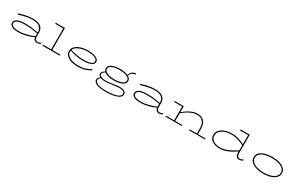

<svg xmlns="http://www.w3.org/2000/svg" viewBox="218 -2058 5788 3760"><g transform="rotate(30 3112.5 -177.5)"><path d="M287 10Q193 10 141.5 -17.5Q90 -45 90 -94Q90 -150 153.5 -179.5Q217 -209 328 -209Q415 -209 487.5 -199Q560 -189 622 -177V-197Q622 -260 572.5 -301.5Q523 -343 415 -343Q337 -343 263 -326.5Q189 -310 111 -286L105 -310Q187 -337 263.5 -352Q340 -367 415 -367Q533 -367 590 -319.5Q647 -272 647 -197V-93Q647 -53 666.5 -33.5Q686 -14 711 -14Q751 -14 779 -38L792 -19Q775 -6 754 2Q733 10 710 10Q676 10 652.5 -11Q629 -32 624 -71Q544 -31 455.5 -10.5Q367 10 287 10ZM115 -96Q115 -56 160 -35Q205 -14 287 -14Q365 -14 451.5 -34.5Q538 -55 622 -93V-155Q560 -168 485 -177Q410 -186 328 -186Q229 -186 172 -162Q115 -138 115 -96Z M835 0V-23H1016V-496H835V-520H1041V-23H1224V0Z M1623 11Q1542 11 1476.5 -10.5Q1411 -32 1372 -73Q1333 -114 1333 -171Q1333 -218 1360 -254.5Q1387 -291 1433 -316Q1479 -341 1536 -353.5Q1593 -366 1653 -366Q1766 -366 1835.5 -336Q1905 -306 1905 -250Q1905 -211 1873.5 -187Q1842 -163 1788.5 -151.5Q1735 -140 1667 -140Q1587 -140 1512 -154Q1437 -168 1360 -194Q1358 -183 1358 -171Q1358 -124 1392.5 -88.5Q1427 -53 1487 -33.5Q1547 -14 1623 -13Q1716 -12 1784.5 -33.5Q1853 -55 1908 -89L1919 -69Q1862 -34 1793.5 -11.5Q1725 11 1623 11ZM1653 -343Q1589 -343 1529 -327.5Q1469 -312 1425.5 -283Q1382 -254 1366 -212Q1514 -164 1667 -164Q1727 -164 1775.5 -172Q1824 -180 1852 -199Q1880 -218 1880 -250Q1880 -294 1819 -318.5Q1758 -343 1653 -343Z M2354 165Q2206 165 2140 131.5Q2074 98 2074 49Q2074 23 2090.5 3Q2107 -17 2125 -27Q2100 -41 2091 -58.5Q2082 -76 2082 -91Q2082 -123 2105.5 -144Q2129 -165 2153 -175Q2128 -203 2128 -239Q2128 -283 2163 -311.5Q2198 -340 2255 -353.5Q2312 -367 2380 -367Q2432 -367 2479.5 -359Q2527 -351 2562 -334Q2574 -387 2610 -415.5Q2646 -444 2693 -446V-421Q2653 -419 2622 -398Q2591 -377 2576 -327Q2603 -311 2618.5 -289.5Q2634 -268 2634 -239Q2634 -194 2599 -165Q2564 -136 2506 -122Q2448 -108 2380 -108Q2314 -107 2257 -120.5Q2200 -134 2166 -163Q2143 -153 2124 -136Q2105 -119 2105 -94Q2105 -79 2117.5 -63.5Q2130 -48 2160.5 -37Q2191 -26 2243 -26Q2272 -26 2313.5 -31Q2355 -36 2401 -42.5Q2447 -49 2489 -54Q2531 -59 2559 -59Q2616 -59 2655.5 -37.5Q2695 -16 2695 30Q2695 75 2650 105Q2605 135 2528 150Q2451 165 2354 165ZM2380 -132Q2443 -132 2495 -144Q2547 -156 2578 -180Q2609 -204 2609 -239Q2609 -275 2578 -298Q2547 -321 2495 -332Q2443 -343 2380 -343Q2319 -343 2267 -332Q2215 -321 2184 -298Q2153 -275 2153 -239Q2153 -204 2184 -180Q2215 -156 2267 -144Q2319 -132 2380 -132ZM2099 46Q2099 86 2157.5 114Q2216 142 2353 142Q2443 142 2514.5 130Q2586 118 2628 93Q2670 68 2670 30Q2670 -5 2639 -20.5Q2608 -36 2559 -36Q2529 -36 2487 -31.5Q2445 -27 2399.5 -20.5Q2354 -14 2312 -9.5Q2270 -5 2240 -5Q2209 -5 2185.5 -8.5Q2162 -12 2144 -19Q2124 -9 2111.5 8.5Q2099 26 2099 46Z M3047 10Q2953 10 2901.5 -17.5Q2850 -45 2850 -94Q2850 -150 2913.5 -179.5Q2977 -209 3088 -209Q3175 -209 3247.5 -199Q3320 -189 3382 -177V-197Q3382 -260 3332.5 -301.5Q3283 -343 3175 -343Q3097 -343 3023 -326.5Q2949 -310 2871 -286L2865 -310Q2947 -337 3023.5 -352Q3100 -367 3175 -367Q3293 -367 3350 -319.5Q3407 -272 3407 -197V-93Q3407 -53 3426.5 -33.5Q3446 -14 3471 -14Q3511 -14 3539 -38L3552 -19Q3535 -6 3514 2Q3493 10 3470 10Q3436 10 3412.5 -11Q3389 -32 3384 -71Q3304 -31 3215.5 -10.5Q3127 10 3047 10ZM2875 -96Q2875 -56 2920 -35Q2965 -14 3047 -14Q3125 -14 3211.5 -34.5Q3298 -55 3382 -93V-155Q3320 -168 3245 -177Q3170 -186 3088 -186Q2989 -186 2932 -162Q2875 -138 2875 -96Z M3615 0V-23H3797V-334H3615V-357H3822V-222Q3847 -242 3880.5 -267Q3914 -292 3954.5 -314.5Q3995 -337 4039.5 -351.5Q4084 -366 4132 -366Q4211 -366 4255.5 -333.5Q4300 -301 4318.5 -248.5Q4337 -196 4337 -135V-23H4509V0H4152V-23H4312V-135Q4312 -173 4304.5 -210Q4297 -247 4277.5 -277Q4258 -307 4222.5 -325Q4187 -343 4132 -343Q4084 -343 4039.5 -328Q3995 -313 3954.5 -290.5Q3914 -268 3880.5 -243Q3847 -218 3822 -198V-23H3982V0Z M4840 11Q4733 11 4667.5 -34.5Q4602 -80 4602 -161Q4602 -226 4644 -271.5Q4686 -317 4755 -341.5Q4824 -366 4906 -366Q4995 -366 5068.5 -343Q5142 -320 5196 -292V-497H5013V-520H5221V-94Q5221 -53 5240.5 -33.5Q5260 -14 5284 -14Q5305 -14 5321.5 -20Q5338 -26 5356 -39L5366 -19Q5347 -6 5326.5 2Q5306 10 5283 10Q5245 10 5220.5 -17.5Q5196 -45 5196 -94V-127Q5112 -68 5023.5 -28.5Q4935 11 4840 11ZM4627 -161Q4627 -96 4683.5 -54.5Q4740 -13 4840 -13Q4923 -13 5014 -52Q5105 -91 5196 -153V-268Q5140 -296 5064 -319.5Q4988 -343 4906 -343Q4830 -343 4766.5 -320.5Q4703 -298 4665 -257Q4627 -216 4627 -161Z M5825 11Q5736 11 5663.5 -11.5Q5591 -34 5548.5 -76.5Q5506 -119 5506 -179Q5506 -240 5548.5 -281.5Q5591 -323 5663.5 -344.5Q5736 -366 5825 -366Q5915 -366 5987.5 -344.5Q6060 -323 6102.5 -281.5Q6145 -240 6145 -179Q6145 -119 6102.5 -76.5Q6060 -34 5987.5 -11.5Q5915 11 5825 11ZM5825 -13Q5909 -13 5976 -33Q6043 -53 6081.5 -90Q6120 -127 6120 -179Q6120 -232 6081.5 -268Q6043 -304 5976 -323Q5909 -342 5825 -342Q5742 -342 5675 -323Q5608 -304 5569.5 -268Q5531 -232 5531 -179Q5531 -127 5569.5 -90Q5608 -53 5675 -33Q5742 -13 5825 -13Z"/></g></svg>

Font: Padyakke Expanded One
Style: Regular
Weight: 400
Designer: James Puckett
Foundry: Dunwich Type Founders
Version: Version 1.500; ttfautohint (v1.8.4.7-5d5b)